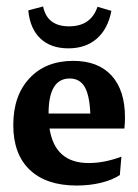

<svg xmlns="http://www.w3.org/2000/svg" viewBox="-20 -572 431 600"><path d="M219.7 7.8Q124.5 7.8 73 -41.3Q21.5 -90.3 21.5 -181.2Q21.5 -273.4 72.3 -327.6Q123 -381.8 209 -381.8Q286.6 -381.8 328.6 -335.9Q370.6 -290 370.6 -204.6Q370.6 -197.3 370.1 -187.3Q369.6 -177.2 368.7 -170.4H134.8Q151.4 -62.5 257.3 -62.5Q306.2 -62.5 359.4 -82.5L354.5 -24.9Q330.6 -9.3 295.2 -0.7Q259.8 7.8 219.7 7.8ZM197.8 -326.7Q131.8 -326.7 131.8 -217.3H262.2Q259.8 -274.9 244.4 -300.8Q229 -326.7 197.8 -326.7ZM193.8 -420.9Q138.7 -420.9 106.2 -451.7Q73.7 -482.4 68.4 -539.6L114.7 -551.8Q127.4 -489.7 195.8 -489.7Q264.2 -489.7 284.7 -550.8L328.1 -538.1Q317.4 -481.9 282.7 -451.4Q248 -420.9 193.8 -420.9Z"/></svg>

Font: Markazi Text SemiBold
Style: Regular
Weight: 600
Designer: Borna Izadpanah (Arabic designer), Fiona Ross (Arabic design director) and Florian Runge (Latin designer)
Foundry: Borna Izadpanah and Florian Runge
Version: Version 1.001; ttfautohint (v1.8.3)